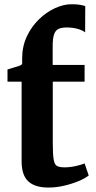

<svg xmlns="http://www.w3.org/2000/svg" viewBox="-20 -854 441 884"><path d="M202.5 9.5Q141 9.5 110.2 -19Q79.5 -47.5 79.5 -112V-478H14.5V-534Q26 -538 39.2 -541.8Q52.5 -545.5 64 -549.2Q75.5 -553 82 -558.5Q82 -565 82 -571.8Q82 -578.5 82 -585Q82 -640 103.2 -685.5Q124.5 -731 158.8 -764.5Q193 -798 232.8 -816.2Q272.5 -834.5 309 -834.5Q335.5 -834.5 350.5 -831.5Q365.5 -828.5 372.5 -826L372 -705Q359.5 -715 337 -721.2Q314.5 -727.5 287 -727.5Q263.5 -727.5 249.2 -720.8Q235 -714 228.8 -695.2Q222.5 -676.5 222.5 -640.5V-555H369.5V-478H223V-197Q223 -144.5 227 -120.2Q231 -96 242.5 -89.8Q254 -83.5 276.5 -83.5Q301.5 -83.5 327.8 -89.2Q354 -95 369.5 -101.5L388.5 -46Q371.5 -32.5 341.5 -20Q311.5 -7.5 275.2 1Q239 9.5 202.5 9.5Z"/></svg>

Font: Merriweather 20pt
Style: Bold
Weight: 700
Version: Version 2.100